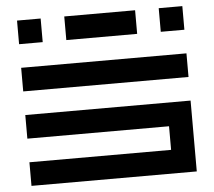

<svg xmlns="http://www.w3.org/2000/svg" viewBox="-51 -755 901 810"><g transform="rotate(-5 400.0 -350.0)"><path d="M50 -700V-600H150V-700ZM250 -700V-600H550V-700ZM650 -600H750V-700H650ZM750 -400V-500H50V-400ZM50 -200H650V-100H50V0H750V-300H50Z"/></g></svg>

Font: Mourier
Style: Regular
Weight: 400
Designer: Eric Mourier
Foundry: Velvetyne Type Foundry
Version: Version 2.000;hotconv 1.0.109;makeotfexe 2.5.65596